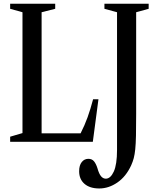

<svg xmlns="http://www.w3.org/2000/svg" viewBox="-20 -782 869 1059"><path d="M36 0V-28L104 -48V-714.5L36 -733.5V-761.5H284.5V-733.5L209.5 -714.5V-46.5H424.5Q447 -90.5 463 -135Q479 -179.5 493.5 -234.5H523L492 0ZM527.5 257.5Q475.5 257.5 446 232Q416.5 206.5 416.5 162.5Q416.5 130 430.8 112Q445 94 467.5 94Q487.5 94 498.8 108Q510 122 517.5 146Q526 176.5 537.2 190Q548.5 203.5 563.5 203.5Q589.5 203.5 607.5 164.5Q625.5 125.5 625.5 45V-714.5L556 -733.5V-761.5H800V-733.5L731 -714.5V-153.5Q731 -81 730 -34.5Q729 12 726 41Q723 70 717.8 90Q712.5 110 703.5 130Q675 192 627.2 224.8Q579.5 257.5 527.5 257.5Z"/></svg>

Font: Libre Caslon Condensed Medium
Style: Regular
Weight: 500
Designer: Pablo Impallari, Rodrigo Fuenzalida, Katja Schimmel, Ertekin Erdin
Foundry: Pablo Impallari, Rodrigo Fuenzalida
Version: Version 2.000; ttfautohint (v1.8.4.7-5d5b);gftools[0.9.33]